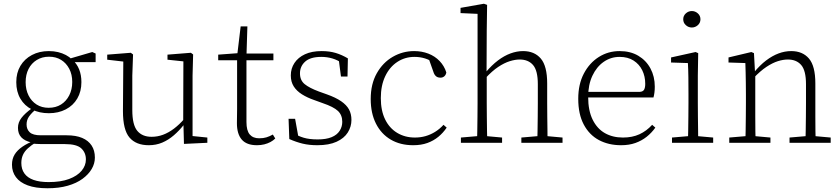

<svg xmlns="http://www.w3.org/2000/svg" viewBox="-20 -763 4491 1026"><path d="M234 243Q170 243 128 227.5Q86 212 65 183.5Q44 155 44 117Q44 86 58 63Q72 40 99.5 21Q127 2 167 -13L175 -4Q147 13 129 29.5Q111 46 102.5 65Q94 84 94 108Q94 141 110.5 164Q127 187 159.5 198.5Q192 210 240 210Q305 210 349 193.5Q393 177 416 149.5Q439 122 439 89Q439 53 414.5 30Q390 7 327 7H203Q189 7 175 6Q161 5 147 4V-2Q112 -10 94 -29Q76 -48 76 -80Q76 -109 95 -133.5Q114 -158 150 -184V-195L178 -185Q149 -160 135.5 -141Q122 -122 122 -98Q122 -72 139 -56Q156 -40 198 -40H336Q386 -40 419 -26Q452 -12 469.5 14.5Q487 41 487 79Q487 111 470 140Q453 169 421 192.5Q389 216 342 229.5Q295 243 234 243ZM241 -158Q190 -158 150.5 -178Q111 -198 89 -235.5Q67 -273 67 -324Q67 -374 89 -411Q111 -448 150.5 -469Q190 -490 241 -490Q268 -490 290.5 -484.5Q313 -479 332 -469Q351 -459 365 -445L367 -444Q391 -422 403 -392Q415 -362 415 -324Q415 -274 393 -236.5Q371 -199 331.5 -178.5Q292 -158 241 -158ZM240 -187Q278 -187 306 -204.5Q334 -222 350 -253.5Q366 -285 366 -325Q366 -365 350 -395.5Q334 -426 306.5 -443Q279 -460 242 -460Q205 -460 176.5 -442.5Q148 -425 132.5 -394.5Q117 -364 117 -324Q117 -284 132.5 -253Q148 -222 175.5 -204.5Q203 -187 240 -187ZM339 -431V-449H350L473 -485L491 -477V-431Z M775 13Q707 13 672 -28Q637 -69 637 -169L639 -450L657 -432L553 -444V-471L679 -481L691 -472L687 -359V-175Q687 -96 713.5 -64Q740 -32 790 -32Q822 -32 851.5 -43Q881 -54 909.5 -75.5Q938 -97 965 -128L977 -97H963Q938 -65 909 -40Q880 -15 847 -1Q814 13 775 13ZM963 6 960 -108 959 -109 960 -435 875 -444V-471L1000 -481L1012 -472L1009 -359V-36L1088 -28V0Z M1273 -441V-477H1441V-441ZM1353 13Q1298 13 1272 -17Q1246 -47 1246 -105Q1246 -125 1246.5 -142Q1247 -159 1247 -181V-441H1146V-471L1267 -480L1247 -463L1266 -622H1302L1297 -462V-450V-111Q1297 -65 1314.5 -44.5Q1332 -24 1365 -24Q1387 -24 1403.5 -29Q1420 -34 1438 -44L1451 -23Q1440 -12 1425 -4Q1410 4 1392 8.5Q1374 13 1353 13Z M1676 13Q1632 13 1597 4.5Q1562 -4 1526 -20L1522 -128H1557L1577 -17H1547V-52Q1573 -36 1603 -27Q1633 -18 1678 -18Q1723 -18 1752 -30Q1781 -42 1795 -64Q1809 -86 1809 -112Q1809 -148 1786 -170Q1763 -192 1704 -212L1660 -228Q1622 -241 1593.5 -259Q1565 -277 1549.5 -301.5Q1534 -326 1534 -360Q1534 -397 1553.5 -426.5Q1573 -456 1609.5 -473Q1646 -490 1699 -490Q1741 -490 1774 -480Q1807 -470 1839 -451L1837 -354H1802L1789 -454H1814V-422Q1785 -442 1756.5 -450.5Q1728 -459 1697 -459Q1639 -459 1611 -434Q1583 -409 1583 -371Q1583 -334 1608 -313.5Q1633 -293 1684 -274L1726 -259Q1774 -242 1803 -222Q1832 -202 1845 -178Q1858 -154 1858 -122Q1858 -86 1838.5 -55Q1819 -24 1778.5 -5.5Q1738 13 1676 13Z M2188 13Q2119 13 2068 -17Q2017 -47 1989 -102.5Q1961 -158 1961 -234Q1961 -314 1993.5 -371.5Q2026 -429 2079 -459.5Q2132 -490 2193 -490Q2234 -490 2269 -476.5Q2304 -463 2329 -437Q2354 -411 2365 -376Q2363 -363 2354.5 -355.5Q2346 -348 2334 -348Q2318 -348 2309 -356.5Q2300 -365 2296 -379L2268 -458L2308 -422Q2279 -442 2252 -450.5Q2225 -459 2195 -459Q2144 -459 2103 -432Q2062 -405 2038.5 -355.5Q2015 -306 2015 -239Q2015 -172 2038 -125Q2061 -78 2102.5 -53Q2144 -28 2197 -28Q2227 -28 2253.5 -35.5Q2280 -43 2304.5 -58Q2329 -73 2350 -96L2367 -81Q2348 -53 2322.5 -32Q2297 -11 2264 1Q2231 13 2188 13Z M2443 0V-28L2548 -37H2564L2663 -28V0ZM2529 0Q2530 -25 2530.5 -62.5Q2531 -100 2531.5 -140Q2532 -180 2532 -212V-689L2441 -693V-721L2566 -743L2583 -737L2581 -599L2580 -371L2581 -362V-212Q2581 -180 2581.5 -140Q2582 -100 2582.5 -62.5Q2583 -25 2584 0ZM2766 0V-28L2871 -37H2887L2986 -28V0ZM2851 0Q2852 -25 2852.5 -62Q2853 -99 2853.5 -139Q2854 -179 2854 -212V-313Q2854 -386 2828.5 -415.5Q2803 -445 2757 -445Q2733 -445 2704 -436Q2675 -427 2642.5 -405.5Q2610 -384 2574 -345L2564 -377H2576Q2608 -415 2641 -440Q2674 -465 2708 -477.5Q2742 -490 2775 -490Q2836 -490 2870 -450Q2904 -410 2904 -317V-212Q2904 -179 2904.5 -139Q2905 -99 2905.5 -62Q2906 -25 2906 0Z M3299 13Q3232 13 3180.5 -14.5Q3129 -42 3099.5 -97.5Q3070 -153 3070 -235Q3070 -313 3100 -370Q3130 -427 3180 -458.5Q3230 -490 3291 -490Q3349 -490 3391 -465Q3433 -440 3456 -397Q3479 -354 3479 -300Q3479 -282 3477 -267.5Q3475 -253 3472 -242H3098V-272H3398Q3416 -273 3422 -284Q3428 -295 3428 -315Q3428 -355 3412 -387.5Q3396 -420 3365.5 -439.5Q3335 -459 3291 -459Q3244 -459 3206 -432.5Q3168 -406 3145.5 -358Q3123 -310 3123 -245Q3123 -172 3147 -123.5Q3171 -75 3212.5 -51.5Q3254 -28 3309 -28Q3359 -28 3397 -45.5Q3435 -63 3465 -96L3482 -81Q3462 -53 3435.5 -32Q3409 -11 3375.5 1Q3342 13 3299 13Z M3571 0V-28L3676 -37H3691L3791 -28V0ZM3656 0Q3657 -25 3657.5 -62.5Q3658 -100 3658.5 -140Q3659 -180 3659 -212V-261Q3659 -308 3658.5 -349Q3658 -390 3656 -426L3566 -429V-456L3697 -485L3711 -479L3709 -359V-212Q3709 -180 3709.5 -140Q3710 -100 3710.5 -62.5Q3711 -25 3711 0ZM3677 -616Q3659 -616 3645 -628.5Q3631 -641 3631 -660Q3631 -679 3645 -691.5Q3659 -704 3677 -704Q3695 -704 3709 -691.5Q3723 -679 3723 -660Q3723 -641 3709 -628.5Q3695 -616 3677 -616Z M3877 0V-28L3983 -37H3998L4097 -28V0ZM3963 0Q3964 -25 3964.5 -62.5Q3965 -100 3965.5 -140Q3966 -180 3966 -212V-261Q3966 -293 3965.5 -321.5Q3965 -350 3964.5 -376Q3964 -402 3963 -426L3873 -429V-456L3995 -485L4009 -479L4015 -370L4016 -369V-212Q4016 -180 4016 -140Q4016 -100 4016.5 -62.5Q4017 -25 4018 0ZM4199 0V-28L4304 -37H4319L4419 -28V0ZM4284 0Q4285 -25 4285.5 -62Q4286 -99 4286.5 -139Q4287 -179 4287 -212V-313Q4287 -386 4261.5 -415.5Q4236 -445 4190 -445Q4165 -445 4136.5 -436Q4108 -427 4075.5 -405.5Q4043 -384 4006 -345L3999 -376H4009Q4041 -415 4074 -440Q4107 -465 4140.5 -477.5Q4174 -490 4208 -490Q4269 -490 4303 -450Q4337 -410 4337 -317V-212Q4337 -179 4337 -139Q4337 -99 4337.5 -62Q4338 -25 4339 0Z"/></svg>

Font: Source Serif 4 18pt Light
Style: Regular
Weight: 300
Designer: Frank Grießhammer
Foundry: Adobe Systems Incorporated
Version: Version 4.004;hotconv 1.0.116;makeotfexe 2.5.65601